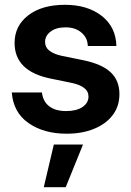

<svg xmlns="http://www.w3.org/2000/svg" viewBox="-20 -547 548 803"><path d="M466.8 -354.5H347.2Q346.7 -388.2 321 -410.4Q295.4 -432.6 254.4 -432.6Q214.4 -432.6 191.4 -414.8Q168.5 -397 168.5 -371.6Q168.5 -349.1 186.3 -335.2Q204.1 -321.3 235.8 -314L329.6 -294.9Q406.7 -278.8 443.1 -244.4Q479.5 -210 479.5 -153.3Q479.5 -102.5 451.2 -65.4Q422.9 -28.3 373 -8.1Q323.2 12.2 258.8 12.2Q163.1 12.2 99.4 -32.2Q35.6 -76.7 29.3 -160.2H155.3Q159.7 -123 185.5 -102.8Q211.4 -82.5 256.3 -82.5Q300.3 -82.5 325.2 -99.6Q350.1 -116.7 350.1 -143.1Q350.1 -165.5 331.5 -179.4Q313 -193.4 280.3 -200.2L191.9 -218.3Q41 -249 41 -367.2Q41 -439 98.1 -482.9Q155.3 -526.9 251.5 -526.9Q346.2 -526.9 405.5 -480.5Q464.8 -434.1 466.8 -354.5ZM163.1 235.8 205.1 57.6H327.1L254.9 235.8Z"/></svg>

Font: Inter Display Semi Bold
Style: Regular
Weight: 600
Designer: Rasmus Andersson
Foundry: rsms
Version: Version 4.000;git-37864ae